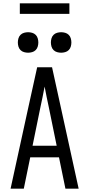

<svg xmlns="http://www.w3.org/2000/svg" viewBox="-20 -1142 540 1162"><path d="M44 0 151 -490 205 -735H295L456 0H376L337 -190H163L124 0ZM177 -260H323L276 -490Q269 -522 262.5 -554Q256 -586 250 -618Q244 -586 237.5 -554Q231 -522 224 -490ZM350 -823Q338 -823 325.5 -826.5Q313 -830 304 -839Q295 -848 291.5 -860.5Q288 -873 288 -885Q288 -897 291.5 -909.5Q295 -922 304 -931Q313 -940 325.5 -943.5Q338 -947 350 -947Q362 -947 374.5 -943.5Q387 -940 396 -931Q405 -922 408.5 -909.5Q412 -897 412 -885Q412 -873 408.5 -860.5Q405 -848 396 -839Q387 -830 374.5 -826.5Q362 -823 350 -823ZM150 -823Q138 -823 125.5 -826.5Q113 -830 104 -839Q95 -848 91.5 -860.5Q88 -873 88 -885Q88 -897 91.5 -909.5Q95 -922 104 -931Q113 -940 125.5 -943.5Q138 -947 150 -947Q162 -947 174.5 -943.5Q187 -940 196 -931Q205 -922 208.5 -909.5Q212 -897 212 -885Q212 -873 208.5 -860.5Q205 -848 196 -839Q187 -830 174.5 -826.5Q162 -823 150 -823ZM400 -1058H100V-1122H400Z"/></svg>

Font: Iosevka Custom
Style: Regular
Weight: 400
Monospace: yes
Designer: Belleve Invis
Foundry: Belleve Invis
Version: Version 32.5.0; ttfautohint (v1.8.4)